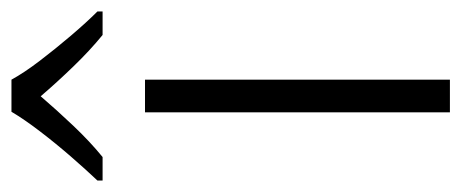

<svg xmlns="http://www.w3.org/2000/svg" viewBox="-286 -550 805 335"><g transform="rotate(-90 116.5 -382.5)"><path d="M145 0H88V-532H145ZM145 -765Q157 -743 178 -715.5Q199 -688 222 -661Q245 -634 264 -615V-606H223Q196 -628 168 -657Q140 -686 116 -714Q92 -686 64.5 -657Q37 -628 10 -606H-31V-615Q-12 -635 11 -661.5Q34 -688 55 -715.5Q76 -743 89 -765Z"/></g></svg>

Font: Noto Sans Lao Looped Light
Style: Regular
Weight: 300
Designer: Mark Frömberg, Ben Mitchell
Foundry: The Fontpad Ltd
Version: Version 1.002; ttfautohint (v1.8.4.7-5d5b)